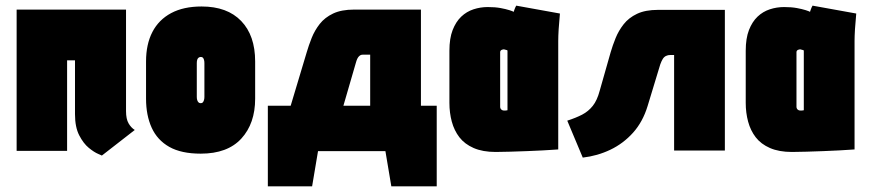

<svg xmlns="http://www.w3.org/2000/svg" viewBox="-20 -535 3084 681"><path d="M427 -141V-501H39V0H218V-321H246V-130Q246 -84 261 -55Q276 -26 295 -10.5Q314 5 328.5 11Q343 17 341 17L458 -74Q445 -82 436 -97.5Q427 -113 427 -141Z M885 -185V-317Q885 -409 835.5 -460.5Q786 -512 695 -512Q631 -512 587 -488.5Q543 -465 520.5 -421.5Q498 -378 498 -317V-185Q498 -126 518 -82Q538 -38 580.5 -14Q623 10 692 10Q787 10 836 -43.5Q885 -97 885 -185ZM705 -311V-191Q705 -185 703.5 -180Q702 -175 699.5 -172Q697 -169 692 -169Q687 -169 684 -172Q681 -175 679.5 -180Q678 -185 678 -191V-311Q678 -318 679.5 -323Q681 -328 684.5 -330.5Q688 -333 692 -333Q697 -333 699.5 -330.5Q702 -328 703.5 -323Q705 -318 705 -311Z M1473 -160V-501H1236Q1191 -501 1161.5 -487Q1132 -473 1114 -450Q1096 -427 1085.5 -400.5Q1075 -374 1068 -350L1011 -160H930V126H1087L1108 1H1347L1368 126H1529V-160ZM1198 -160 1243 -315Q1245 -322 1247.5 -327Q1250 -332 1253 -335Q1256 -338 1259 -339.5Q1262 -341 1266 -341H1293V-160Z M1966 -487 1811 -515Q1807 -508 1804.5 -500.5Q1802 -493 1802 -493Q1799 -495 1786.5 -499Q1774 -503 1755 -506.5Q1736 -510 1710 -510Q1684 -510 1659.5 -502Q1635 -494 1616 -476Q1597 -458 1585.5 -428.5Q1574 -399 1574 -355V-170Q1574 -135 1582.5 -103.5Q1591 -72 1609.5 -48Q1628 -24 1660 -10Q1692 4 1738 4Q1761 4 1790 3Q1819 2 1849 1Q1879 0 1904.5 -1.5Q1930 -3 1945 -4Q1960 -5 1960 -5V-390Q1960 -407 1961.5 -431.5Q1963 -456 1966 -487ZM1754 -156V-350Q1754 -353 1755.5 -355Q1757 -357 1759 -358Q1761 -359 1763.5 -359.5Q1766 -360 1767 -360Q1768 -360 1769.5 -359.5Q1771 -359 1773 -358.5Q1775 -358 1777 -357.5Q1779 -357 1780 -356V-144Q1779 -144 1777 -143.5Q1775 -143 1773.5 -143Q1772 -143 1770.5 -143Q1769 -143 1767 -143Q1764 -143 1761 -144.5Q1758 -146 1756 -149Q1754 -152 1754 -156Z M2314 -500Q2269 -500 2239.5 -486Q2210 -472 2192 -449Q2174 -426 2163.5 -400Q2153 -374 2146 -350L2107 -213Q2098 -179 2082.5 -159.5Q2067 -140 2045 -128.5Q2023 -117 1992 -107L2047 24Q2099 18 2145 -4Q2191 -26 2225.5 -64.5Q2260 -103 2277 -159L2322 -307Q2326 -318 2330.5 -325.5Q2335 -333 2342 -336.5Q2349 -340 2358 -340H2371V-1H2551V-500Z M3017 -487 2862 -515Q2858 -508 2855.5 -500.5Q2853 -493 2853 -493Q2850 -495 2837.5 -499Q2825 -503 2806 -506.5Q2787 -510 2761 -510Q2735 -510 2710.5 -502Q2686 -494 2667 -476Q2648 -458 2636.5 -428.5Q2625 -399 2625 -355V-170Q2625 -135 2633.5 -103.5Q2642 -72 2660.5 -48Q2679 -24 2711 -10Q2743 4 2789 4Q2812 4 2841 3Q2870 2 2900 1Q2930 0 2955.5 -1.5Q2981 -3 2996 -4Q3011 -5 3011 -5V-390Q3011 -407 3012.5 -431.5Q3014 -456 3017 -487ZM2805 -156V-350Q2805 -353 2806.5 -355Q2808 -357 2810 -358Q2812 -359 2814.5 -359.5Q2817 -360 2818 -360Q2819 -360 2820.5 -359.5Q2822 -359 2824 -358.5Q2826 -358 2828 -357.5Q2830 -357 2831 -356V-144Q2830 -144 2828 -143.5Q2826 -143 2824.5 -143Q2823 -143 2821.5 -143Q2820 -143 2818 -143Q2815 -143 2812 -144.5Q2809 -146 2807 -149Q2805 -152 2805 -156Z"/></svg>

Font: Advent Pro Black
Style: Regular
Weight: 900
Version: Version 3.000